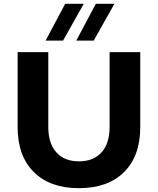

<svg xmlns="http://www.w3.org/2000/svg" viewBox="-20 -972 824 1002"><path d="M392 10Q241 10 156.5 -74Q72 -158 72 -309V-700H232V-309Q232 -224 274 -177Q316 -130 392 -130Q468 -130 510 -177Q552 -224 552 -309V-700H712V-309Q712 -158 627.5 -74Q543 10 392 10ZM480 -952H577L469 -760H378ZM320 -952H417L309 -760H218Z"/></svg>

Font: Goli Bold
Style: Regular
Weight: 700
Designer: jaikishan Patel
Foundry: MagicType
Version: Version 1.000